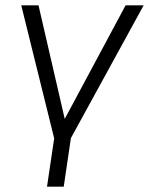

<svg xmlns="http://www.w3.org/2000/svg" viewBox="-20 -519 561 723"><path d="M157 184 184 2 60 -499H125L228 -53H214L453 -499H521L247 1L220 184Z"/></svg>

Font: Nunitoga
Style: Light Italic
Weight: 300
Italic angle: -9°
Designer: Vernon Adams
Foundry: Vernon Adams
Version: Version 1.0